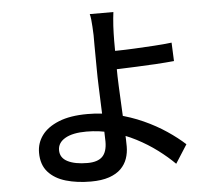

<svg xmlns="http://www.w3.org/2000/svg" viewBox="-57 -857 1113 972"><g transform="rotate(-5 500.0 -370.5)"><path d="M554 -793Q552 -780 550.5 -761.5Q549 -743 547.5 -722.5Q546 -702 546 -685Q545 -651 545.5 -605Q546 -559 546 -511Q546 -470 548.5 -414.5Q551 -359 554 -300.5Q557 -242 559.5 -191.5Q562 -141 562 -109Q562 -77 552 -48Q542 -19 519.5 3.5Q497 26 459 39Q421 52 366 52Q296 52 239.5 35.5Q183 19 150 -18Q117 -55 117 -116Q117 -165 145.5 -204Q174 -243 232 -266.5Q290 -290 378 -290Q454 -290 525 -273Q596 -256 659 -227.5Q722 -199 774 -164Q826 -129 864 -94L804 0Q767 -37 719 -73Q671 -109 614 -138.5Q557 -168 494 -185Q431 -202 365 -202Q295 -202 257 -180Q219 -158 219 -120Q219 -81 256.5 -62Q294 -43 357 -43Q409 -43 433 -67Q457 -91 457 -143Q457 -169 455 -215.5Q453 -262 451 -316.5Q449 -371 447 -422.5Q445 -474 445 -511Q445 -541 444.5 -573Q444 -605 444 -634.5Q444 -664 444 -685Q443 -707 442 -727.5Q441 -748 439 -765Q437 -782 434 -793ZM491 -596Q515 -596 556 -596.5Q597 -597 645.5 -599.5Q694 -602 743.5 -605Q793 -608 834 -613L838 -519Q797 -515 747 -512Q697 -509 648.5 -507Q600 -505 558.5 -503.5Q517 -502 492 -502Z"/></g></svg>

Font: Noto Sans SC Thin Medium
Style: Regular
Weight: 500
Version: Version 2.004-H2;hotconv 1.0.118;makeotfexe 2.5.65603